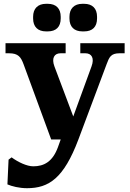

<svg xmlns="http://www.w3.org/2000/svg" viewBox="-20 -733 684 1009"><path d="M104 -395 249 0H299L285 39C257 117 211 141 155 141C121 141 75 119 41 94L25 106L19 236C42 246 81 256 122 256C237 256 315 204 392 0L540 -395C554 -432 562 -453 608 -453H635V-506H402V-453H429C462 -453 477 -427 461 -384L365 -121L266 -384C250 -427 265 -453 298 -453H325V-506H9V-453H28C76 -453 90 -433 104 -395ZM154 -636C154 -592 179 -568 222 -568H231C275 -568 299 -592 299 -636V-645C299 -688 275 -713 231 -713H222C179 -713 154 -688 154 -645ZM345 -636C345 -592 370 -568 413 -568H422C466 -568 490 -592 490 -636V-645C490 -688 466 -713 422 -713H413C370 -713 345 -688 345 -645Z"/></svg>

Font: LT Superior Serif ExtraBold
Style: Regular
Weight: 800
Designer: Daniel Lyons
Foundry: LyonsType
Version: Version 2.120;FEAKit 1.0